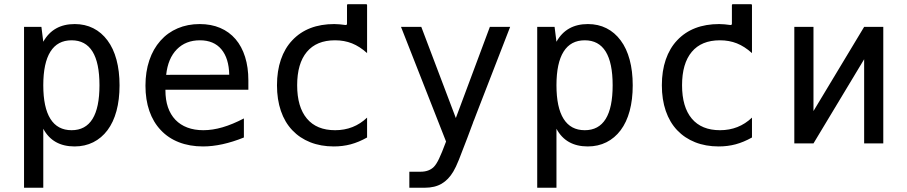

<svg xmlns="http://www.w3.org/2000/svg" viewBox="-20 -673 4254 901"><path d="M183.1 208V-68.8Q227.5 14.2 330.1 14.2Q378.4 14.2 417.5 -5.4Q456.5 -24.9 484.4 -62Q512.2 -99.1 526.6 -152.3Q541 -205.6 541 -272.5Q541 -339.4 526.6 -392.8Q512.2 -446.3 484.4 -483.4Q456.5 -521 417.7 -540.5Q378.9 -560.1 330.6 -560.1Q229.5 -560.1 183.1 -477.1L174.3 -546.9H92.8V208ZM183.1 -272.9Q183.1 -377.4 216.6 -430.7Q250 -483.9 315.9 -483.9Q446.8 -483.9 446.8 -272.9Q446.8 -62 315.9 -62Q250 -62 216.6 -115.2Q183.1 -168.5 183.1 -272.9Z M1124.5 -27.8V-117.2Q1071.3 -89.4 1024.4 -75.7Q977.5 -62 934.1 -62Q892.1 -62 859.1 -74.5Q826.2 -86.9 803.2 -110.8Q756.3 -160.2 756.3 -249V-252H1145.5V-295.9Q1145.5 -356.9 1130.1 -406Q1114.7 -455.1 1085.4 -489.3Q1055.7 -523.9 1013.2 -542Q970.7 -560.1 917 -560.1Q860.4 -560.1 813.5 -540Q766.6 -520 732.9 -481.9Q698.7 -443.4 680.7 -389.9Q662.6 -336.4 662.6 -271Q662.6 -205.1 680.9 -152.3Q699.2 -99.6 734.4 -62.5Q769.5 -24.9 819.8 -5.4Q870.1 14.2 932.6 14.2Q1020.5 14.2 1124.5 -27.8ZM918 -483.9Q983.4 -483.9 1018.8 -441.7Q1054.2 -399.4 1055.7 -322.3L759.8 -321.8Q768.1 -398.9 809.8 -441.4Q851.6 -483.9 918 -483.9Z M1351.6 -483.9Q1423.3 -560.1 1548.8 -560.1Q1562.5 -560.1 1574.7 -558.8Q1586.9 -557.6 1600.6 -555.7H1602.5Q1608.4 -555.7 1608.4 -562V-648.4Q1608.4 -653.3 1613.3 -653.3H1697.8Q1702.6 -653.3 1702.6 -648.4V-423.8Q1668 -455.1 1631.8 -469.5Q1595.7 -483.9 1552.2 -483.9Q1465.3 -483.9 1419.9 -429.4Q1374.5 -375 1374.5 -272.9Q1374.5 -170.9 1420.2 -116.5Q1465.8 -62 1552.7 -62Q1640.6 -62 1702.6 -121.1V-27.8Q1663.6 -5.9 1626 4.2Q1588.4 14.2 1546.4 14.2Q1485.4 14.2 1436 -5.4Q1386.7 -24.9 1351.6 -62Q1316.4 -99.1 1298.1 -152.6Q1279.8 -206.1 1279.8 -272.9Q1279.8 -339.8 1298.1 -393.3Q1316.4 -446.8 1351.6 -483.9Z M1973.1 208Q2020.5 208 2052.7 189Q2085 169.9 2107.4 131.8Q2118.7 113.3 2133.3 77.1L2172.9 -25.4L2184.6 -56.6Q2189.9 -71.3 2192.4 -77.6L2198.7 -94.2Q2200.2 -100.1 2205.6 -112.3L2215.3 -137.7Q2220.2 -152.3 2230 -175.8L2374 -546.9H2278.8L2119.1 -119.1L1957 -546.9H1861.8L2073.2 -8.8Q2052.2 47.4 2040.5 71.3Q2027.8 98.1 2016.1 109.9Q1993.2 132.8 1954.1 132.8H1900.9V208Z M2591.3 208V-68.8Q2635.7 14.2 2738.3 14.2Q2786.6 14.2 2825.7 -5.4Q2864.7 -24.9 2892.6 -62Q2920.4 -99.1 2934.8 -152.3Q2949.2 -205.6 2949.2 -272.5Q2949.2 -339.4 2934.8 -392.8Q2920.4 -446.3 2892.6 -483.4Q2864.7 -521 2825.9 -540.5Q2787.1 -560.1 2738.8 -560.1Q2637.7 -560.1 2591.3 -477.1L2582.5 -546.9H2501V208ZM2591.3 -272.9Q2591.3 -377.4 2624.8 -430.7Q2658.2 -483.9 2724.1 -483.9Q2855 -483.9 2855 -272.9Q2855 -62 2724.1 -62Q2658.2 -62 2624.8 -115.2Q2591.3 -168.5 2591.3 -272.9Z M3157.7 -483.9Q3229.5 -560.1 3355 -560.1Q3368.7 -560.1 3380.9 -558.8Q3393.1 -557.6 3406.7 -555.7H3408.7Q3414.6 -555.7 3414.6 -562V-648.4Q3414.6 -653.3 3419.4 -653.3H3503.9Q3508.8 -653.3 3508.8 -648.4V-423.8Q3474.1 -455.1 3438 -469.5Q3401.9 -483.9 3358.4 -483.9Q3271.5 -483.9 3226.1 -429.4Q3180.7 -375 3180.7 -272.9Q3180.7 -170.9 3226.3 -116.5Q3272 -62 3358.9 -62Q3446.8 -62 3508.8 -121.1V-27.8Q3469.7 -5.9 3432.1 4.2Q3394.5 14.2 3352.5 14.2Q3291.5 14.2 3242.2 -5.4Q3192.9 -24.9 3157.7 -62Q3122.6 -99.1 3104.2 -152.6Q3085.9 -206.1 3085.9 -272.9Q3085.9 -339.8 3104.2 -393.3Q3122.6 -446.8 3157.7 -483.9Z M3797.4 0 4035.2 -395V0H4125V-546.9H4035.2L3797.4 -151.9V-546.9H3707.5V0Z"/></svg>

Font: Hack Dev
Style: Regular
Weight: 400
Designer: Christopher Simpkins
Foundry: Christopher Simpkins
Version: Version 2.0315